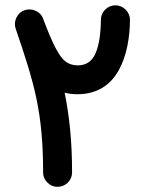

<svg xmlns="http://www.w3.org/2000/svg" viewBox="-20 -660 555 735"><path d="M200.2 55.2C215.3 55.2 228.5 49.8 239.7 39.1C250.5 27.8 255.9 15.1 255.9 0C255.9 -120.6 245.6 -215.3 227.5 -305.2C242.2 -301.3 258.3 -299.3 275.9 -299.3C353.5 -299.3 403.8 -335.9 434.6 -391.1C465.3 -446.3 477.1 -517.1 477.5 -584C477.5 -614.3 452.1 -639.6 421.9 -639.6C406.7 -639.6 394 -634.3 382.8 -623.5C371.6 -612.3 366.2 -599.1 366.2 -584C365.7 -530.8 359.4 -488.3 346.2 -457C333 -425.3 310.1 -409.7 276.9 -409.7C259.8 -409.7 244.6 -414.6 231.9 -423.8C206.1 -442.9 181.6 -491.2 145 -588.4C138.7 -607.4 121.1 -619.6 102.1 -623C92.8 -624.5 83.5 -624 74.7 -621.1C60.5 -616.2 49.8 -606.9 43 -592.8C36.1 -578.6 35.2 -564.5 40 -550.3C110.8 -342.8 145 -231.9 145 0C145 15.1 150.4 27.8 161.6 39.1C172.4 49.8 185.1 55.2 200.2 55.2Z"/></svg>

Font: Mikhak SemiBold
Style: Regular
Weight: 600
Designer: Amin Abedi
Version: Version 3.2